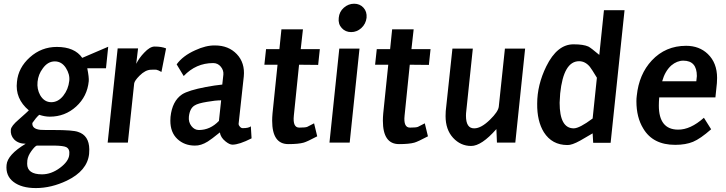

<svg xmlns="http://www.w3.org/2000/svg" viewBox="-20 -751 3824 1011"><path d="M447.3 -323.2Q439.5 -243.2 380.9 -189.9Q322.3 -136.7 242.2 -136.7Q215.8 -136.7 186.5 -146.5Q168.9 -130.9 150.4 -103.5Q147.5 -72.3 192.4 -67.4Q199.2 -66.4 263.7 -66.4Q363.3 -66.4 390.6 -56.6Q449.2 -38.1 450.2 35.2Q450.2 46.9 449.2 59.6Q439.5 148.4 332 200.2Q250 239.3 168.9 239.3Q93.8 239.3 51.3 207Q8.8 174.8 14.6 117.2Q19.5 63.5 115.2 5.9Q76.2 5.9 53.7 -17.6Q34.2 -39.1 37.1 -68.4Q39.1 -87.9 78.1 -121.1Q127.9 -165 131.8 -169.9Q58.6 -231.4 69.3 -320.3Q76.2 -394.5 137.2 -449.2Q198.2 -503.9 279.3 -503.9Q373 -503.9 413.1 -446.3L549.8 -504.9L538.1 -391.6H439.5Q449.2 -342.8 447.3 -323.2ZM177.7 -320.3Q173.8 -282.2 191.4 -250Q212.9 -212.9 250 -212.9Q286.1 -212.9 313 -246.6Q339.8 -280.3 344.7 -325.2Q348.6 -359.4 326.7 -393.6Q304.7 -427.7 268.6 -427.7Q231.4 -427.7 205.1 -390.6Q181.6 -359.4 177.7 -320.3ZM173.8 15.6Q164.1 18.6 145.5 43.9Q127 69.3 124 92.8Q123 102.5 123 111.3Q123 167 201.2 167Q250 167 295.9 132.8Q341.8 98.6 344.7 63.5Q348.6 33.2 328.1 23.4Q313.5 16.6 267.6 15.6Z M774.4 -383.8Q745.1 -382.8 714.8 -352.5Q688.5 -326.2 686.5 -311.5L653.3 0H546.9L599.6 -496.1H707L697.3 -415Q712.9 -446.3 739.3 -473.6Q769.5 -505.9 793.9 -505.9Q831.1 -505.9 854.5 -496.1L830.1 -372.1Q813.5 -381.8 803.7 -383.8Q799.8 -384.8 774.4 -383.8Z M1144.5 -222.7Q1114.3 -222.7 1070.3 -214.8Q1022.5 -207 1005.9 -196.3Q979.5 -181.6 974.6 -136.7Q971.7 -108.4 987.8 -87.4Q1003.9 -66.4 1027.3 -66.4Q1086.9 -66.4 1132.8 -114.3ZM1137.7 -53.7Q1091.8 -16.6 1074.2 -5.9Q1038.1 16.6 1005.9 15.6Q951.2 15.6 914.1 -19Q877 -53.7 877 -115.2Q877 -125 877.9 -135.7Q886.7 -218.8 938.5 -253.9Q971.7 -275.4 1064.5 -293Q1111.3 -301.8 1150.4 -305.7L1156.2 -358.4Q1158.2 -380.9 1142.6 -399.9Q1127 -418.9 1102.5 -418.9Q1011.7 -418.9 947.3 -350.6L910.2 -412.1Q942.4 -457 1007.8 -486.3Q1064.5 -512.7 1112.3 -511.7Q1183.6 -511.7 1227.1 -465.8Q1270.5 -419.9 1263.7 -348.6L1236.3 -97.7Q1236.3 -91.8 1243.2 -84Q1250 -76.2 1257.8 -76.2Q1290 -76.2 1300.8 -85.9L1304.7 -22.5Q1239.3 10.7 1204.1 10.7Q1188.5 10.7 1167 -6.8Q1141.6 -27.3 1137.7 -53.7Z M1415 -154.3 1441.4 -410.2H1372.1L1380.9 -492.2H1451.2L1461.9 -596.7H1575.2L1563.5 -492.2H1664.1L1655.3 -409.2L1554.7 -410.2L1527.3 -142.6Q1520.5 -78.1 1556.6 -79.1Q1587.9 -79.1 1597.7 -83Q1615.2 -91.8 1633.8 -101.6L1650.4 -33.2Q1596.7 -4.9 1579.1 0Q1551.8 7.8 1498 7.8Q1413.1 7.8 1413.1 -115.2Q1413.1 -132.8 1415 -154.3Z M1763.7 -657.2Q1766.6 -689.5 1790.5 -710.4Q1814.5 -731.4 1844.7 -731.4Q1875 -731.4 1894 -710.4Q1913.1 -689.5 1910.2 -657.2Q1906.2 -625 1882.8 -603.5Q1859.4 -582 1829.1 -582Q1798.8 -582 1779.3 -603.5Q1759.8 -625 1763.7 -657.2ZM1766.6 -495.1H1873L1821.3 0H1714.8Z M1998 -154.3 2024.4 -410.2H1955.1L1963.9 -492.2H2034.2L2044.9 -596.7H2158.2L2146.5 -492.2H2247.1L2238.3 -409.2L2137.7 -410.2L2110.4 -142.6Q2103.5 -78.1 2139.6 -79.1Q2170.9 -79.1 2180.7 -83Q2198.2 -91.8 2216.8 -101.6L2233.4 -33.2Q2179.7 -4.9 2162.1 0Q2134.8 7.8 2081.1 7.8Q1996.1 7.8 1996.1 -115.2Q1996.1 -132.8 1998 -154.3Z M2596.7 0Q2595.7 -27.3 2593.8 -71.3Q2515.6 17.6 2460.9 17.6Q2405.3 17.6 2365.7 -25.4Q2326.2 -68.4 2326.2 -139.6Q2326.2 -152.3 2327.1 -166L2362.3 -495.1H2469.7L2435.5 -168.9Q2433.6 -154.3 2433.6 -141.6Q2433.6 -74.2 2477.5 -75.2Q2513.7 -75.2 2560.5 -121.1Q2603.5 -163.1 2606.4 -189.5L2638.7 -495.1H2745.1L2693.4 0Z M3103.5 1 3100.6 -48.8Q3068.4 -30.3 3035.2 -10.7Q2991.2 13.7 2967.8 12.7Q2886.7 12.7 2843.8 -54.7Q2807.6 -113.3 2808.6 -205.1Q2808.6 -303.7 2856.4 -401.4Q2914.1 -518.6 3001 -517.6Q3051.8 -517.6 3078.1 -505.9Q3091.8 -499 3135.7 -461.9L3160.2 -697.3H3268.6L3195.3 1ZM3029.3 -428.7Q2947.3 -428.7 2929.7 -258.8Q2927.7 -233.4 2926.8 -210Q2926.8 -75.2 3001 -75.2Q3031.2 -75.2 3100.6 -127L3123 -341.8Q3094.7 -388.7 3085.9 -399.4Q3061.5 -428.7 3029.3 -428.7Z M3549.8 -68.4Q3615.2 -67.4 3686.5 -130.9L3724.6 -70.3Q3668 -20.5 3629.4 -4.4Q3590.8 11.7 3535.2 11.7Q3418 11.7 3367.2 -74.2Q3331.1 -132.8 3331.1 -217.8Q3331.1 -233.4 3333 -247.1Q3344.7 -360.4 3412.1 -432.6Q3484.4 -509.8 3592.8 -509.8Q3662.1 -509.8 3707 -466.8Q3755.9 -419.9 3755.9 -340.8Q3755.9 -327.1 3754.9 -313.5L3747.1 -238.3H3451.2Q3449.2 -213.9 3449.2 -195.3Q3449.2 -69.3 3549.8 -68.4ZM3646.5 -323.2Q3648.4 -337.9 3649.4 -350.6Q3649.4 -431.6 3578.1 -431.6Q3544.9 -431.6 3514.6 -406.2Q3481.4 -376 3466.8 -323.2Z"/></svg>

Font: Puritan
Style: BoldItalic
Weight: 700
Version: 2.1